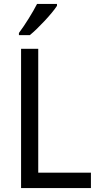

<svg xmlns="http://www.w3.org/2000/svg" viewBox="-20 -964 508 984"><path d="M272 -934V-944H170C147 -899 109 -838 77 -795V-784H133C177 -820 247 -895 272 -934ZM88 0H446V-79H176V-714H88Z"/></svg>

Font: Noto Sans Khmer UI SemiCondensed
Style: Regular
Weight: 400
Width: 4
Designer: Danh Hong and the Monotype Design Team
Foundry: Monotype Imaging Inc.
Version: Version 2.002